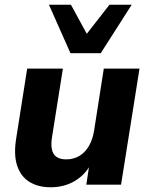

<svg xmlns="http://www.w3.org/2000/svg" viewBox="-20 -781 630 812"><path d="M194 11Q142 11 105 -11.5Q68 -34 52.5 -80.5Q37 -127 49 -199L95 -491H246L200 -201Q195 -170 199.5 -149Q204 -128 219 -117.5Q234 -107 260 -107Q291 -107 315.5 -121.5Q340 -136 356 -163.5Q372 -191 378 -229L419 -491H570L492 0H345L359 -92H367Q342 -43 297 -16Q252 11 194 11ZM278 -556 187 -761H280L347 -638L443 -761H537L406 -556Z"/></svg>

Font: Nunito Sans 12pt ExtraBold
Style: Italic
Weight: 800
Italic angle: -9°
Designer: Vernon Adams
Foundry: Vernon Adams
Version: Version 3.101;gftools[0.9.27]